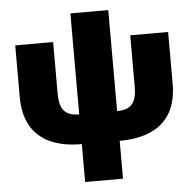

<svg xmlns="http://www.w3.org/2000/svg" viewBox="-58 -719 987 981"><g transform="rotate(-5 436.0 -228.5)"><path d="M338.9 9.8Q243.7 9.8 178 -20Q112.3 -49.8 78.1 -109.1Q43.9 -168.5 43.9 -257.8V-522.5H238.3V-257.8Q238.3 -216.8 248.5 -191.4Q258.8 -166 281 -154.3Q303.2 -142.6 338.9 -142.6H533.2Q568.8 -142.6 591.1 -154.3Q613.3 -166 623.5 -191.4Q633.8 -216.8 633.8 -257.8V-522.5H828.1V-257.8Q828.1 -168.5 794.2 -109.1Q760.3 -49.8 694.3 -20Q628.4 9.8 533.2 9.8ZM338.9 204.1V-660.6H533.2V204.1Z"/></g></svg>

Font: Inter 28pt Black
Style: Regular
Weight: 900
Designer: Rasmus Andersson
Foundry: rsms
Version: Version 4.001;git-66647c0bb